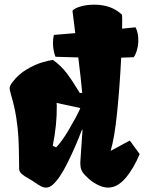

<svg xmlns="http://www.w3.org/2000/svg" viewBox="-20 -808 631 837"><path d="M588.9 -136.2Q561.5 -71.3 526.4 -30.8Q491.2 9.8 451.2 9.8Q428.7 9.8 402.6 -3.9Q376.5 -17.6 356 -39.1Q354.5 -40.5 346.7 -48.6Q338.9 -56.6 334.5 -68.4Q330.1 -80.1 330.1 -95.7Q330.1 -103.5 330.6 -107.9Q332.5 -129.9 338.4 -222.7L339.8 -241.7L337.4 -242.7Q310.5 -171.4 275.4 -100.1Q240.2 -28.8 209.5 -2.4Q195.3 9.8 180.7 9.8Q169.4 9.8 158 3.7Q146.5 -2.4 128.4 -15.1Q120.1 -21 106.9 -28.3Q85.9 -40 75 -49.6Q64 -59.1 63.5 -71.8L63 -107.9Q62.5 -167.5 60.3 -208Q58.1 -248.5 50.8 -295.7Q43.5 -342.8 27.8 -396Q22 -416 22 -422.9Q22 -428.7 24.7 -434.6Q27.3 -440.4 34.2 -449.7Q60.5 -484.4 96.7 -505.6Q132.8 -526.9 162.6 -535.6Q192.4 -544.4 210.4 -546.9Q245.1 -522.9 270.8 -489Q296.4 -455.1 328.1 -402.3L338.4 -403.3Q332.5 -467.3 321.3 -557.6Q272 -558.6 221.7 -560.5Q210.9 -589.4 210.9 -620.6Q210.9 -638.7 214.8 -655.8L308.1 -663.6Q296.9 -749 295.9 -761.2Q304.7 -772 331.3 -779.8Q357.9 -787.6 391.6 -787.6Q427.2 -787.6 457 -777.3Q486.8 -767.1 511.7 -744.1Q512.7 -737.3 512.7 -718.3L512.2 -683.1L570.8 -689Q583 -666 583 -632.8Q583 -611.8 577.6 -591.8Q572.3 -571.8 563 -558.6Q551.8 -557.6 508.3 -556.6Q502 -430.7 490.7 -319.1Q479.5 -207.5 462.4 -150.4L545.9 -195.3ZM329.6 -336.9Q310.5 -341.8 267.1 -350.6L226.6 -359.4L227.5 -348.1Q229 -267.6 210 -172.4L224.6 -165.5Q248.5 -189 280.8 -243.7Q313 -298.3 329.1 -334Z"/></svg>

Font: Fruktur
Style: Regular
Weight: 400
Designer: Viktoriya Grabowska
Foundry: Viktoriya Grabowska
Version: Version 1.004; ttfautohint (v1.4.1)